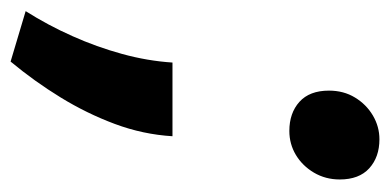

<svg xmlns="http://www.w3.org/2000/svg" viewBox="-262 -360 726 357"><g transform="rotate(90 100.5 -181.0)"><path d="M36 161.8 -57.8 133.8Q-31.5 92.2 -11.4 47Q8.8 1.8 21.8 -45.5Q34.8 -92.8 37.8 -139.2H174.8Q171.5 -84.5 152 -32.1Q132.5 20.2 102.6 68.9Q72.8 117.5 36 161.8ZM165 -356.5Q131.8 -356.5 110.9 -375.2Q90 -394 90 -430.2Q90 -457.5 102.8 -478.5Q115.5 -499.5 136.2 -511.8Q157 -524 180.5 -524Q213.5 -524 234.4 -505.1Q255.2 -486.2 255.2 -450.2Q255.2 -423.8 242.5 -402.2Q229.8 -380.8 209.5 -368.6Q189.2 -356.5 165 -356.5Z"/></g></svg>

Font: Ubuntu Sans
Style: Italic
Weight: 400
Italic angle: -13.5°
Designer: Dalton Maag Ltd
Foundry: Dalton Maag Ltd
Version: Version 1.006